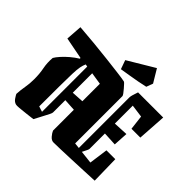

<svg xmlns="http://www.w3.org/2000/svg" viewBox="-191 -1027 1258 1258"><g transform="rotate(45 437.5 -398.0)"><path d="M61 -374Q70 -390 90 -412.5Q110 -435 136.5 -457.5Q163 -480 191 -497L189 -503L39 -532L47 -645Q112 -640 181 -633.5Q250 -627 313.5 -619.5Q377 -612 426 -606Q475 -600 499 -595Q502 -595 511.5 -585Q521 -575 532.5 -561.5Q544 -548 552.5 -536.5Q561 -525 561 -520V-82L599 -78V-548Q599 -556 604 -573Q609 -590 616 -610H849L836 -411H754L742 -512L653 -524V-358L755 -363L749 -261L653 -266V-123Q653 -118 646.5 -105Q640 -92 631 -74L720 -64L738 -195H820L824 0Q778 2 723 4.5Q668 7 615.5 9Q563 11 520.5 12.5Q478 14 456 14Q437 14 421 -5Q405 -24 399 -39V-232L315 -237V-123Q315 -117 307.5 -101.5Q300 -86 289 -66L255 -1Q228 2 196 6Q164 10 139 12Q114 14 107 12Q88 7 75.5 -11.5Q63 -30 59 -39Q61 -77 67.5 -113Q74 -149 74 -191Q74 -241 65.5 -283.5Q57 -326 61 -374ZM223 -87 261 -75V-494L244 -497Q236 -480 231.5 -456.5Q227 -433 225.5 -390Q224 -347 223.5 -274.5Q223 -202 223 -87ZM399 -473 315 -486V-306L399 -311ZM429 -638 407 -700 591 -810 645 -720 628 -674Q602 -668 566 -661Q530 -654 494 -648.5Q458 -643 429 -638Z"/></g></svg>

Font: Grenze Gotisch Black
Style: Regular
Weight: 900
Designer: Renata Polastri
Foundry: Omnibus-Type
Version: Version 1.001